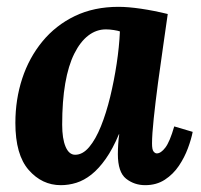

<svg xmlns="http://www.w3.org/2000/svg" viewBox="-20 -531 589 562"><path d="M327 -511Q355 -511 392.5 -505.5Q430 -500 471 -490Q466 -453 458 -399Q450 -345 442.5 -288.5Q435 -232 430 -184.5Q425 -137 425 -111Q425 -93 429.5 -87.5Q434 -82 439 -82Q451 -82 464 -99Q477 -116 490 -161L544 -145Q540 -124 530 -97Q520 -70 503.5 -45.5Q487 -21 462.5 -5Q438 11 405 11Q373 11 349 -8Q325 -27 325 -80Q325 -93 326 -109Q327 -125 329 -138H328Q310 -95 289.5 -66Q269 -37 247.5 -20Q226 -3 203.5 4Q181 11 158 11Q103 11 64 -33.5Q25 -78 25 -171Q25 -240 45 -301Q65 -362 104 -409.5Q143 -457 199 -484Q255 -511 327 -511ZM290 -445Q262 -445 238.5 -427Q215 -409 197.5 -374Q180 -339 171 -287Q162 -235 162 -166Q162 -125 172 -101.5Q182 -78 200 -78Q222 -78 241 -100.5Q260 -123 275.5 -161.5Q291 -200 302.5 -247.5Q314 -295 321.5 -344.5Q329 -394 331 -439Q326 -441 313.5 -443Q301 -445 290 -445Z"/></svg>

Font: Lora
Style: Bold Italic
Weight: 700
Italic angle: -3°
Designer: Olga Karpushina, Alexei Vanyashin (Cyrillic)
Foundry: Cyreal
Version: Version 3.004